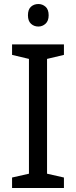

<svg xmlns="http://www.w3.org/2000/svg" viewBox="-20 -935 379 955"><path d="M298 0H40V-52L124 -71V-642L40 -662V-714H298V-662L214 -642V-71L298 -52ZM171 -915Q191 -915 206.5 -901.5Q222 -888 222 -859Q222 -831 206.5 -817Q191 -803 171 -803Q149 -803 134 -817Q119 -831 119 -859Q119 -888 134 -901.5Q149 -915 171 -915Z"/></svg>

Font: Noto Sans Zanabazar Square
Style: Regular
Weight: 400
Version: Version 2.005; ttfautohint (v1.8.4.7-5d5b)